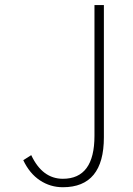

<svg xmlns="http://www.w3.org/2000/svg" viewBox="-20 -746 540 777"><path d="M400.4 -725.6V-190.4Q400.4 11.7 234.4 11.7Q183.6 11.7 141.6 -16.1Q99.6 -43.9 74.2 -97.7L106.4 -118.2Q151.4 -22.5 234.4 -22.5Q362.3 -22.5 362.3 -196.3V-725.6Z"/></svg>

Font: GenEi Gothic M ExtraLight
Style: Regular
Weight: 200
Designer: o_tamon (Modified); [Source Han Sans]
Ryoko NISHIZUKA  (kana & ideographs); Paul D. Hunt (Latin, Greek & Cyrillic); Wenl
Version: Version 1.1a;Original Version 1.004